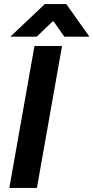

<svg xmlns="http://www.w3.org/2000/svg" viewBox="-20 -927 461 947"><path d="M150 -700H286L162 0H26ZM201 -907H307L421 -746H297L245 -821H239L161 -746H31Z"/></svg>

Font: Chakra Petch
Style: Bold Italic
Weight: 700
Italic angle: -10°
Designer: Katatrad Aksorn Co.,Ltd.
Foundry: Cadson Demak Co.,Ltd.
Version: Version 1.000; ttfautohint (v1.6)